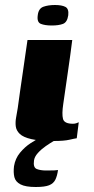

<svg xmlns="http://www.w3.org/2000/svg" viewBox="-20 -559 377 768"><path d="M269 -399Q261 -335 251.5 -271Q242 -207 233 -143Q227 -103 232 -83.5Q237 -64 272 -64Q280 -64 286.5 -66.5Q293 -69 295 -70L287 -6Q279 -5 257.5 0Q236 5 194 5Q138 5 105.5 -2.5Q73 -10 59 -23.5Q45 -37 43 -54Q41 -71 44.5 -89.5Q48 -108 51 -127Q55 -156 60.5 -195.5Q66 -235 72 -274.5Q78 -314 82.5 -347.5Q87 -381 90 -399Q135 -399 179.5 -399Q224 -399 269 -399ZM187 -457Q160 -457 143.5 -463.5Q127 -470 131 -498Q134 -525 153.5 -532Q173 -539 200 -539Q227 -539 241.5 -531.5Q256 -524 253 -498Q249 -470 232 -463.5Q215 -457 187 -457ZM123 189Q82 189 62 178.5Q42 168 37.5 149.5Q33 131 36 106Q41 75 60 52Q79 29 102 14Q125 -1 142 -9H223Q214 -6 197.5 3.5Q181 13 163 25.5Q145 38 131.5 53Q118 68 116 83Q112 111 127 117Q142 123 165 123Q188 123 197 122.5Q206 122 208 121.5Q210 121 212 121Q209 144 201.5 159.5Q194 175 176.5 182Q159 189 123 189Z"/></svg>

Font: Genos ExtraBold
Style: Italic
Weight: 800
Italic angle: -8°
Version: Version 1.010